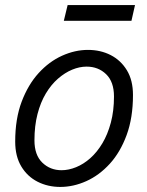

<svg xmlns="http://www.w3.org/2000/svg" viewBox="-20 -726 581 758"><path d="M218 12Q169 12 128.5 -8.5Q88 -29 64 -69Q40 -109 40 -167Q40 -257 65.5 -324.5Q91 -392 132.5 -437.5Q174 -483 225 -506Q276 -529 327 -529Q377 -529 417 -508.5Q457 -488 481 -448.5Q505 -409 505 -351Q505 -261 480 -193Q455 -125 413.5 -79.5Q372 -34 321 -11Q270 12 218 12ZM223 -54Q251 -54 280.5 -66Q310 -78 336.5 -101.5Q363 -125 384 -160Q405 -195 417.5 -241.5Q430 -288 430 -345Q430 -403 399 -433Q368 -463 322 -463Q294 -463 265 -451Q236 -439 209 -415.5Q182 -392 161 -357Q140 -322 128 -275.5Q116 -229 116 -172Q116 -114 147 -84Q178 -54 223 -54ZM232 -644 247 -706H513L499 -644Z"/></svg>

Font: Ubuntu Sans
Style: Italic
Weight: 400
Italic angle: -13.5°
Designer: Dalton Maag Ltd
Foundry: Dalton Maag Ltd
Version: Version 1.006